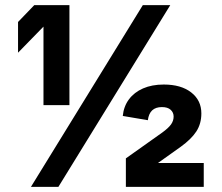

<svg xmlns="http://www.w3.org/2000/svg" viewBox="-20 -725 861 745"><path d="M148.7 -317V-621.7L50 -520.5V-639.7L112.9 -705H249.4V-317ZM100.1 0 534.1 -705H640.6L206.6 0ZM468.4 0V-110.5L609.7 -210.8Q633.7 -228.2 643.7 -242.3Q653.7 -256.4 653.7 -272.8Q653.7 -288.5 642.2 -299Q630.7 -309.5 608.2 -309.5Q584.2 -309.5 570.6 -296.9Q557 -284.2 553.7 -258.6L456.4 -275.1Q460 -312.2 480.3 -339.5Q500.6 -366.8 535 -381.9Q569.5 -397 615.6 -397Q682.6 -397 721.9 -366.4Q761.3 -335.8 761.3 -285Q761.3 -245.1 741.9 -215.1Q722.6 -185.2 681.1 -155.3L592.7 -92.4H770.6V0Z"/></svg>

Font: TikTok Sans Light
Style: Regular
Weight: 300
Version: Version 4.000